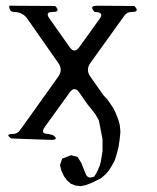

<svg xmlns="http://www.w3.org/2000/svg" viewBox="-20 -506 540 661"><path d="M224.6 28.3 247.1 34.2 259.8 54.7 275.4 93.8Q279.3 103.5 290 105.5L303.7 102.5L311.5 90.8L317.4 78.1L323.2 64.5L327.1 49.8L330.1 32.2L333 14.6V-4.9V-26.4L320.3 -91.8L308.6 -112.3L292 -133.8L282.2 -145.5L252.9 -187.5Q236.3 -210.9 219.7 -187.5L133.8 -68.4Q117.2 -44.9 146.5 -44.9L162.1 -41Q184.6 -24.4 156.2 -24.4L18.6 -29.3Q-3.9 -44.9 24.4 -44.9Q40 -44.9 48.8 -57.6L180.7 -242.2Q197.3 -265.6 180.7 -289.1L74.2 -441.4Q57.6 -464.8 28.3 -464.8Q11.7 -464.8 11.7 -486.3L169.9 -485.4Q190.4 -464.8 161.1 -464.8Q134.8 -464.8 149.4 -443.4L219.7 -343.8Q236.3 -320.3 252.9 -343.8L323.2 -441.4Q339.8 -464.8 305.7 -464.8Q285.2 -486.3 314.5 -486.3L442.4 -485.4Q462.9 -464.8 433.6 -464.8Q417 -464.8 408.2 -452.1L291 -289.1Q274.4 -265.6 291 -242.2L335 -179.7L351.6 -161.1L370.1 -133.8L377 -120.1L387.7 -92.8L391.6 -79.1L393.6 -64.5L394.5 -50.8L391.6 -23.4L387.7 2L381.8 24.4L375 45.9L365.2 64.5L354.5 81.1L341.8 95.7L328.1 107.4L294.9 124L273.4 131.8L257.8 134.8L240.2 132.8L224.6 127L210.9 115.2L200.2 100.6L191.4 82L186.5 62.5L194.3 40Z"/></svg>

Font: B2 Hana
Style: Regular
Weight: 500
Version: 2020-08-05; (max)